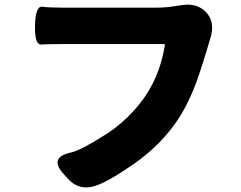

<svg xmlns="http://www.w3.org/2000/svg" viewBox="-20 -767 1040 828"><path d="M390 35Q321 57 272 3L255 -16Q189 -88 285 -109Q329 -119 431 -184Q516 -237 582 -319Q667 -424 691 -572Q692 -577 687 -577H252Q187 -577 158 -575Q129 -573 131 -657Q133 -742 162.5 -738Q192 -734 252 -734H655Q693 -734 731 -740L764 -745Q832 -755 870 -713Q908 -671 888 -605Q852 -482 827 -413Q785 -300 728 -224Q659 -131 557 -60Q450 15 390 35Z"/></svg>

Font: Resource Han Rounded TW Heavy
Style: Regular
Weight: 900
Designer: Cyano Hao (round all glyphs); Ryoko NISHIZUKA 西塚涼子 (kana, bopomofo & ideographs); Paul D. Hunt (Latin, Greek & Cyrillic)
Foundry: Cyano Hao
Version: 0.990